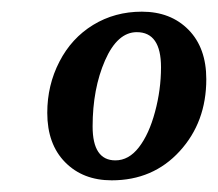

<svg xmlns="http://www.w3.org/2000/svg" viewBox="-20 -685 373 329"><path d="M177.7 -410.2Q200.7 -410.2 218 -432.6Q235.4 -455.1 245.6 -493.2Q255.9 -531.2 255.9 -569.8Q255.9 -629.9 214.4 -629.9Q181.2 -629.9 159.9 -581.3Q138.7 -532.7 138.7 -468.3Q138.7 -410.2 177.7 -410.2ZM171.4 -376Q122.1 -376 91.6 -407Q61 -438 61 -491.7Q61 -539.1 81.8 -579.3Q102.5 -619.6 139.6 -642.3Q176.8 -665 223.1 -665Q272.5 -665 303 -634Q333.5 -603 333.5 -549.3Q333.5 -475.6 287.8 -425.8Q242.2 -376 171.4 -376Z"/></svg>

Font: Tinos
Style: Bold Italic
Weight: 700
Italic angle: -16.333°
Designer: Steve Matteson
Foundry: Monotype Imaging Inc.
Version: Version 1.23